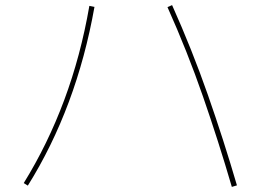

<svg xmlns="http://www.w3.org/2000/svg" viewBox="-20 -730 1040 752"><path d="M89 -3 73 -13Q167 -165 231.5 -338Q296 -511 330 -707L350 -703Q315 -506 249.5 -330.5Q184 -155 89 -3ZM908 -4 888 2Q836 -176 775 -352Q714 -528 636 -702L654 -710Q732 -536 794 -359Q856 -182 908 -4Z"/></svg>

Font: Murecho Thin Thin
Style: Regular
Weight: 250
Version: Version 1.010